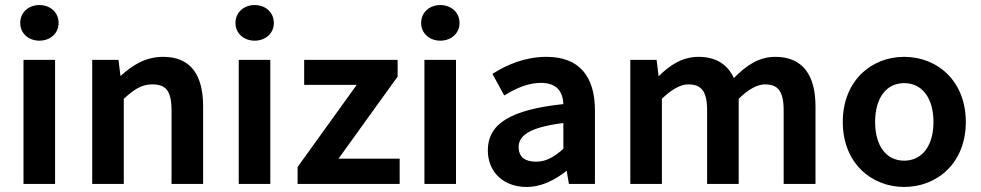

<svg xmlns="http://www.w3.org/2000/svg" viewBox="-20 -728 3884 760"><path d="M212 -637C212 -679 179 -708 136 -708C93 -708 60 -679 60 -637C60 -596 93 -567 136 -567C179 -567 212 -596 212 -637ZM198 0V-491H73V0Z M470 0V-337C511 -374 540 -394 583 -394C636 -394 659 -369 659 -291V0H784V-307C784 -430 736 -503 626 -503C555 -503 503 -469 457 -427L449 -491H345V0Z M1064 -637C1064 -679 1031 -708 988 -708C945 -708 912 -679 912 -637C912 -596 945 -567 988 -567C1031 -567 1064 -596 1064 -637ZM1050 0V-491H925V0Z M1562 0V-100H1320L1554 -425V-491H1184V-392H1392L1158 -67V0Z M1799 -637C1799 -679 1766 -708 1723 -708C1680 -708 1647 -679 1647 -637C1647 -596 1680 -567 1723 -567C1766 -567 1799 -596 1799 -637ZM1785 0V-491H1660V0Z M2064 12C2125 12 2177 -16 2223 -52L2232 0H2335V-290C2335 -426 2273 -503 2143 -503C2059 -503 1987 -472 1933 -438L1929 -436L1976 -350L1981 -353C2024 -379 2071 -400 2121 -400C2185 -400 2208 -364 2210 -316C2003 -294 1911 -239 1911 -133C1911 -46 1974 12 2064 12ZM2210 -241V-139C2174 -107 2142 -88 2102 -88C2060 -88 2033 -105 2033 -146C2033 -190 2073 -224 2210 -241Z M2600 0V-337C2639 -375 2675 -394 2704 -394C2755 -394 2779 -369 2779 -291V0H2904V-337C2943 -375 2978 -394 3008 -394C3058 -394 3082 -369 3082 -291V0H3208V-307C3208 -430 3158 -503 3049 -503C2983 -503 2933 -468 2885 -419C2861 -470 2818 -503 2745 -503C2680 -503 2630 -469 2587 -426L2579 -491H2475V0Z M3559 12C3690 12 3803 -83 3803 -245C3803 -408 3690 -503 3559 -503C3429 -503 3316 -408 3316 -245C3316 -83 3429 12 3559 12ZM3559 -399C3630 -399 3675 -340 3675 -245C3675 -151 3630 -92 3559 -92C3488 -92 3444 -151 3444 -245C3444 -340 3488 -399 3559 -399Z"/></svg>

Font: Falling Sky
Style: Med
Weight: 500
Designer: Paul D. Hunt
Foundry: Adobe Systems Incorporated
Version: Version 1.02